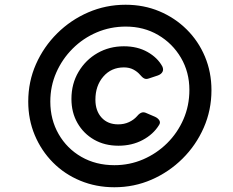

<svg xmlns="http://www.w3.org/2000/svg" viewBox="-20 -777 981 809"><path d="M462 12Q385 12 318.5 -15.5Q252 -43 203 -92.5Q154 -142 126.5 -207.5Q99 -273 99 -349Q99 -433 131.5 -506.5Q164 -580 221 -636.5Q278 -693 352 -725Q426 -757 509 -757Q586 -757 651.5 -729.5Q717 -702 766.5 -653Q816 -604 843.5 -538.5Q871 -473 871 -397Q871 -313 838.5 -239Q806 -165 749 -108.5Q692 -52 618.5 -20Q545 12 462 12ZM462 -81Q526 -81 583 -105.5Q640 -130 684 -173.5Q728 -217 753 -274.5Q778 -332 778 -398Q778 -473 742.5 -533.5Q707 -594 646.5 -629.5Q586 -665 510 -665Q445 -665 387.5 -640.5Q330 -616 286 -572Q242 -528 217 -471Q192 -414 192 -349Q192 -273 227 -212Q262 -151 323 -116Q384 -81 462 -81ZM479 -163Q421 -163 376.5 -188.5Q332 -214 306.5 -258.5Q281 -303 281 -360Q281 -424 311 -474.5Q341 -525 391 -553.5Q441 -582 502 -582Q559 -582 601.5 -558Q644 -534 664 -497Q670 -484 664.5 -474Q659 -464 645 -459L609 -447Q596 -442 587.5 -446.5Q579 -451 570 -462Q559 -475 542 -484Q525 -493 502 -493Q449 -493 415.5 -454.5Q382 -416 382 -357Q382 -310 408 -281.5Q434 -253 478 -253Q503 -253 523.5 -262.5Q544 -272 558 -288Q567 -299 576.5 -302.5Q586 -306 598 -300L633 -285Q646 -279 651.5 -269.5Q657 -260 650 -250Q626 -211 581 -187Q536 -163 479 -163Z"/></svg>

Font: Pitagon Sans Text Bold
Style: Italic
Weight: 700
Italic angle: -8°
Designer: Travis Tran
Foundry: Pitagon
Version: Version 1.001; ttfautohint (v1.8.4.7-5d5b);gftools[0.9.26]